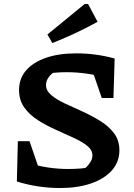

<svg xmlns="http://www.w3.org/2000/svg" viewBox="-20 -937 674 968"><path d="M282 11Q230 11 174.5 3Q119 -5 65 -22L126 -114Q173 -100 223 -92.5Q273 -85 325 -85Q356 -85 386.5 -87.5Q417 -90 448 -96L396 -80Q406 -85 417.5 -96.5Q429 -108 437.5 -123Q446 -138 446 -153Q446 -181 419.5 -202Q393 -223 350.5 -242.5Q308 -262 261 -283Q214 -304 171.5 -331Q129 -358 102.5 -395Q76 -432 76 -483Q76 -541 111.5 -582Q147 -623 211.5 -645.5Q276 -668 365 -668Q414 -668 462.5 -661.5Q511 -655 558 -642L517 -544Q470 -558 419 -565.5Q368 -573 314 -573Q285 -573 257 -570.5Q229 -568 200 -564L260 -579Q238 -565 225 -547Q212 -529 212 -508Q212 -480 238.5 -457.5Q265 -435 307 -415.5Q349 -396 396.5 -374.5Q444 -353 486.5 -326.5Q529 -300 555.5 -264.5Q582 -229 582 -179Q582 -121 544 -78Q506 -35 438.5 -12Q371 11 282 11ZM199 -20 65 -22 70 -225H129ZM493 -443 424 -644 558 -642 552 -443ZM244 -720 219 -763 407 -917H424L472 -827Q416 -796 359 -769.5Q302 -743 244 -720Z"/></svg>

Font: Piazzolla 24pt
Style: Bold
Weight: 700
Designer: Juan Pablo del Peral
Foundry: Huerta Tipografica
Version: Version 2.005